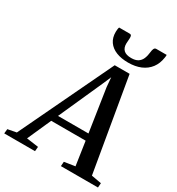

<svg xmlns="http://www.w3.org/2000/svg" viewBox="-293 -1116 1159 1256"><g transform="rotate(30 287.0 -488.0)"><path d="M-69 0 -65.5 -34 -0.5 -46.5 334 -747.5H446.5L566 -47.5L641.5 -34L639 0H359L361.5 -34L442.5 -46.5L416 -225H156L76.5 -46.5L166.5 -34L163.5 0ZM178.5 -275H408.5L359.5 -597.5L353.5 -668L326.5 -605.5ZM315 -975.5Q325.5 -975.5 328.5 -968.2Q331.5 -961 331 -950Q331 -940.5 329.8 -929Q328.5 -917.5 328.5 -909Q328 -876.5 346.2 -859.2Q364.5 -842 403 -842Q435 -842 453.8 -854.2Q472.5 -866.5 481.5 -888.2Q490.5 -910 493.5 -939Q495 -955 500 -965.5Q505 -976 516.5 -976H594.5Q594.5 -972 594.5 -967.2Q594.5 -962.5 593 -955.5Q586 -907 560.8 -873.8Q535.5 -840.5 494.8 -823.2Q454 -806 400.5 -806Q349 -806 310.5 -821.2Q272 -836.5 251 -866.5Q230 -896.5 230.5 -940.5Q231 -950 231.8 -958.5Q232.5 -967 235.5 -975.5Z"/></g></svg>

Font: Merriweather 60pt Medium
Style: Italic
Weight: 500
Italic angle: -7.8°
Version: Version 2.101